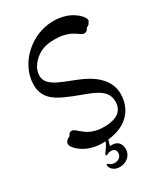

<svg xmlns="http://www.w3.org/2000/svg" viewBox="-227 -793 973 1126"><g transform="rotate(-30 260.0 -229.5)"><path d="M322 164C322 128 303 103 263 103C259 103 254 103 250 104L261 65C394 52 458 -32 458 -131C458 -215 399 -276 303 -319C205 -362 98 -384 98 -459C98 -486 109 -517 136 -545C175 -586 220 -601 279 -601C400 -601 419 -544 451 -544C462 -544 471 -549 476 -560C481 -572 496 -569 501 -583C505 -591 510 -592 510 -600C510 -603 509 -607 506 -614C498 -633 443 -698 328 -698C174 -698 42 -569 42 -431C42 -352 88 -312 158 -280C289 -219 409 -210 409 -107C409 -54 377 -11 277 -11C158 -11 132 -87 100 -87C89 -87 82 -82 77 -71C69 -58 57 -60 51 -51C44 -39 42 -40 42 -32C42 -29 42 -24 45 -17C55 4 110 67 223 67C230 67 235 66 242 66C223 112 202 125 202 134C202 138 205 141 208 141C213 141 218 131 243 131C255 131 273 139 273 160C273 187 253 203 226 203C197 203 191 186 183 186C180 186 178 188 178 193C178 207 195 239 239 239C282 239 322 212 322 164Z"/></g></svg>

Font: Engagement
Style: Regular
Weight: 400
Designer: Astigmatic (AOETI)
Foundry: Astigmatic (AOETI)
Version: Version 1.000